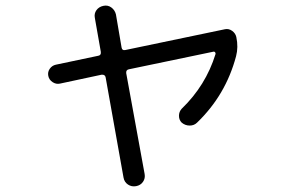

<svg xmlns="http://www.w3.org/2000/svg" viewBox="-20 -628 1040 693"><path d="M196.3 -326.2Q182.6 -323.2 169.9 -331.5Q157.2 -339.8 154.3 -354Q151.4 -368.2 159.7 -379.9Q168 -391.6 181.6 -394.5L335 -426.8Q345.7 -428.7 343.8 -441.4L322.3 -563.5Q319.3 -579.1 328.1 -591.3Q336.9 -603.5 353 -606.9Q369.1 -610.4 381.8 -601.1Q394.5 -591.8 398.4 -576.2L418.9 -456.1Q420.9 -445.3 431.6 -447.3L792 -522.5Q805.7 -525.4 817.9 -516.6Q830.1 -507.8 833 -494.1Q840.8 -458 832 -424.8Q794.9 -285.2 691.4 -185.5Q680.7 -174.8 664.6 -174.8Q648.4 -174.8 635.7 -185.5Q626 -195.3 626 -210Q626 -224.6 635.7 -235.4Q722.7 -319.3 757.8 -432.6Q758.8 -436.5 756.3 -439.5Q753.9 -442.4 750 -441.4L445.3 -377.9Q434.6 -376 435.5 -364.3L502 0Q504.9 15.6 496.1 28.3Q487.3 41 471.2 43.9Q455.1 46.9 441.9 38.1Q428.7 29.3 425.8 12.7L361.3 -348.6Q359.4 -359.4 346.7 -358.4Z"/></svg>

Font: Rounded-X Mgen+ 1m regular
Style: Regular
Weight: 400
Designer: [Source Han Sans]
Ryoko NISHIZUKA  (kana & ideographs); Paul D. Hunt (Latin, Greek & Cyrillic); Wenlong ZHANG  (bopomofo
Version: Version 1.059.20150602